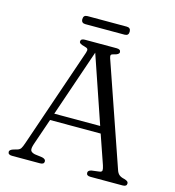

<svg xmlns="http://www.w3.org/2000/svg" viewBox="-120 -926 933 1026"><g transform="rotate(15 347.0 -413.0)"><path d="M218 -16.5Q218 0 195.5 0H40.5Q18 0 18 -16.5Q18 -27 37.5 -34L59 -40Q72.5 -44 78.5 -53Q84.5 -62 92.5 -86L280 -634.5Q285 -649.5 281.5 -655.5Q278 -661.5 261 -665.5Q233.5 -671.5 233.5 -684Q233.5 -700 256 -700H432Q454.5 -700 454.5 -684Q454.5 -671 427.5 -665Q414 -662.5 411 -657.2Q408 -652 412 -640L607 -75.5Q612.5 -57.5 622.5 -48.8Q632.5 -40 651.5 -36Q665 -32 670 -27.8Q675 -23.5 675 -16.5Q675 0 652.5 0H474.5Q452 0 452 -16.5Q452 -30 471.5 -34L514.5 -39.5Q527.5 -41.5 528.2 -50Q529 -58.5 523 -77L467.5 -237.5H187.5L137 -90.5Q129 -66.5 132.2 -55.5Q135.5 -44.5 156 -39.5L198 -34Q218 -29.5 218 -16.5ZM200.5 -276H454.5L327.5 -647.5ZM214.5 -803Q214.5 -825.5 237 -825.5H454Q476.5 -825.5 476.5 -803Q476.5 -781 454 -781H237Q214.5 -781 214.5 -803Z"/></g></svg>

Font: Fraunces 9pt S050 Light
Style: Regular
Weight: 300
Version: Version 1.000; ttfautohint (v1.8.3)